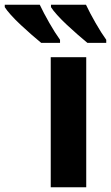

<svg xmlns="http://www.w3.org/2000/svg" viewBox="-135 -786 466 806"><path d="M227 0H78V-546H227ZM226 -766Q242 -732 266 -690Q290 -648 311 -619V-606H232Q215 -620 192.5 -639.5Q170 -659 146.5 -681Q123 -703 105 -723Q87 -743 79 -756V-766ZM32 -766Q48 -732 72 -690Q96 -648 117 -619V-606H38Q21 -620 -1.5 -639.5Q-24 -659 -47.5 -681Q-71 -703 -89 -723Q-107 -743 -115 -756V-766Z"/></svg>

Font: RS Noto Sans
Style: Bold
Weight: 700
Designer: Monotype Design Team
Foundry: Monotype Imaging Inc.
Version: Version 3.10